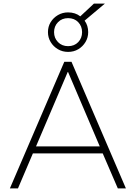

<svg xmlns="http://www.w3.org/2000/svg" viewBox="-20 -1049 756 1069"><path d="M35 0 338 -705H378L681 0H636L548 -204L575 -195H139L167 -204L80 0ZM357 -648 178 -228 156 -234H558L538 -228L359 -648ZM359 -760Q328 -760 302.5 -775Q277 -790 262 -815Q247 -840 247 -870Q247 -901 262 -925.5Q277 -950 302.5 -965Q328 -980 359 -980Q379 -980 396 -974.5Q413 -969 427 -958L503 -1029H564L451 -934Q461 -921 466 -904.5Q471 -888 471 -870Q471 -840 456 -815Q441 -790 416 -775Q391 -760 359 -760ZM359 -792Q394 -792 415.5 -814.5Q437 -837 437 -870Q437 -903 415.5 -925.5Q394 -948 359 -948Q325 -948 303 -925.5Q281 -903 281 -870Q281 -837 303 -814.5Q325 -792 359 -792Z"/></svg>

Font: Nunito Sans 12pt ExtraLight 12pt ExtraLight
Style: Regular
Weight: 250
Version: Version 3.101;gftools[0.9.27]